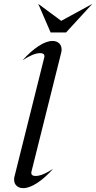

<svg xmlns="http://www.w3.org/2000/svg" viewBox="-20 -968 498 994"><path d="M53 -39Q53 -48 56 -58L208 -666Q210 -672 210 -677Q210 -693 188 -693Q153 -693 97 -656Q138 -702 179 -729Q220 -756 252 -756Q273 -756 286 -744Q299 -732 299 -711Q299 -703 296 -692L144 -84Q142 -78 142 -73Q142 -57 164 -57Q199 -57 255 -94Q214 -48 173 -21Q132 6 100 6Q79 6 66 -6Q53 -18 53 -39ZM322 -800H242L178 -948L297 -860L458 -948Z"/></svg>

Font: Srisakdi
Style: Bold
Weight: 700
Designer: Cadson Demak Co.,Ltd.
Foundry: Cadson Demak Co.,Ltd.
Version: Version 1.000